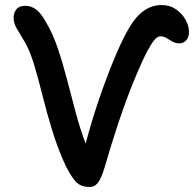

<svg xmlns="http://www.w3.org/2000/svg" viewBox="-20 -731 770 762"><path d="M334 11Q305 11 286.5 -4.5Q268 -20 241 -72Q209 -142 187 -214Q165 -286 148.5 -352.5Q132 -419 115.5 -474Q99 -529 78 -565Q58 -598 46 -618.5Q34 -639 34 -662Q34 -680 45 -694Q56 -708 80 -708Q103 -708 122.5 -694Q142 -680 162 -644Q189 -599 209 -540Q229 -481 246 -415.5Q263 -350 280.5 -284.5Q298 -219 320 -161Q343 -249 372.5 -335.5Q402 -422 431 -492Q460 -562 482 -602Q513 -660 547 -685.5Q581 -711 621 -711Q654 -711 678.5 -694Q703 -677 716.5 -652.5Q730 -628 730 -603Q730 -582 718.5 -570.5Q707 -559 693 -559Q677 -559 664.5 -566Q652 -573 640.5 -580Q629 -587 618 -587Q605 -587 593.5 -573.5Q582 -560 564 -527Q540 -480 510.5 -408Q481 -336 451.5 -248Q422 -160 395 -66Q383 -26 370 -7.5Q357 11 334 11Z"/></svg>

Font: Shantell Sans Normal
Style: Regular
Weight: 500
Designer: Stephen Nixon, Anya Danilova, Shantell Martin
Foundry: Arrow Type
Version: Version 1.009;[a7da0bfa3]